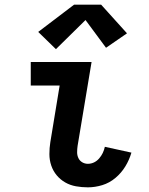

<svg xmlns="http://www.w3.org/2000/svg" viewBox="-20 -796 640 824"><path d="M357 8Q331 8 306 3.5Q281 -1 260 -13Q239 -25 223.5 -43.5Q208 -62 200 -85.5Q192 -109 192 -135Q192 -161 196 -186L236 -429H112V-530H373L313 -170Q311 -156 311 -142.5Q311 -129 316.5 -117.5Q322 -106 333 -99.5Q344 -93 357 -93Q371 -93 383.5 -99Q396 -105 405.5 -116Q415 -127 421 -139.5Q427 -152 430 -166L544 -141Q535 -110 518 -82Q501 -54 475.5 -32.5Q450 -11 419 -1.5Q388 8 357 8ZM220 -585 144 -659 298 -776H414L525 -653L435 -591L347 -710Z"/></svg>

Font: Iosevka Slab Extended
Style: Bold Italic
Weight: 700
Width: 7
Italic angle: -9°
Monospace: yes
Designer: Belleve Invis
Foundry: Belleve Invis
Version: Version 11.1.0; ttfautohint (v1.8.3)